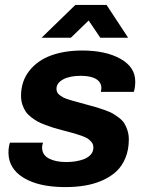

<svg xmlns="http://www.w3.org/2000/svg" viewBox="-20 -743 596 775"><path d="M147.9 -590.8 284.2 -723.1H410.2L497.1 -590.8H384.8L337.9 -660.2L266.1 -590.8ZM243.2 12.2Q137.2 12.2 75.7 -25.1Q14.2 -62.5 14.2 -127Q14.2 -149.4 20 -167H153.8Q149.9 -157.7 149.9 -147.9Q149.9 -117.7 177.2 -103.3Q204.6 -88.9 247.1 -88.9Q267.1 -88.9 285.4 -91.8Q303.7 -94.7 320.3 -101.3Q336.9 -107.9 346.9 -119.6Q356.9 -131.3 356.9 -147Q356.9 -153.8 355 -159.7Q353 -165.5 348.4 -170.7Q343.8 -175.8 339.1 -179.9Q334.5 -184.1 325.7 -188Q316.9 -191.9 310.3 -194.6Q303.7 -197.3 292 -200.7Q280.3 -204.1 272.9 -206.3Q265.6 -208.5 251.5 -212.2Q237.3 -215.8 230 -217.8Q209.5 -223.1 196 -227.3Q182.6 -231.4 163.6 -238.5Q144.5 -245.6 132.1 -252.4Q119.6 -259.3 105.7 -270Q91.8 -280.8 83.7 -292.7Q75.7 -304.7 70.3 -320.8Q64.9 -336.9 64.9 -356Q64.9 -415 98.4 -457.3Q131.8 -499.5 186.5 -519.3Q241.2 -539.1 312 -539.1Q406.7 -539.1 466.3 -505.6Q525.9 -472.2 525.9 -414.1Q525.9 -389.6 520 -372.1H387.2Q389.2 -383.8 389.2 -387.2Q389.2 -411.1 367.7 -424.1Q346.2 -437 306.2 -437Q261.2 -437 234.6 -422.4Q208 -407.7 208 -384.8Q208 -377 210.9 -370.6Q213.9 -364.3 220.7 -359.1Q227.5 -354 234.6 -350.1Q241.7 -346.2 253.9 -342.3Q266.1 -338.4 275.4 -335.7Q284.7 -333 300.5 -328.9Q316.4 -324.7 326.2 -321.8Q331.1 -320.3 340.3 -317.9Q362.3 -312 373.5 -308.6Q384.8 -305.2 404.5 -298.1Q424.3 -291 435.3 -284.7Q446.3 -278.3 460.4 -267.6Q474.6 -256.8 481.9 -244.9Q489.3 -232.9 494.6 -216.3Q500 -199.7 500 -180.2Q500 -138.7 486.3 -105.5Q472.7 -72.3 449 -50.5Q425.3 -28.8 392.3 -14.4Q359.4 0 322.5 6.1Q285.6 12.2 243.2 12.2Z"/></svg>

Font: Archivo
Style: Bold Italic
Weight: 700
Italic angle: -10°
Designer: Hector Gatti
Foundry: Omnibus-Type
Version: Version 2.001